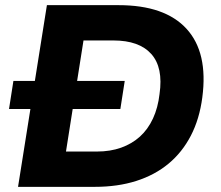

<svg xmlns="http://www.w3.org/2000/svg" viewBox="-20 -725 857 745"><path d="M50 0 162 -705H440Q620 -705 704 -613Q788 -521 765 -347Q754 -263 720.5 -198.5Q687 -134 634 -90Q581 -46 509 -23Q437 0 348 0ZM236 -137H356Q408 -137 450 -152Q492 -167 523 -195Q554 -223 573.5 -265Q593 -307 599 -360Q614 -463 567 -515.5Q520 -568 420 -568H304ZM15 -302 32 -411H464L447 -302Z"/></svg>

Font: Nunito Sans 7pt ExtraBold
Style: Italic
Weight: 800
Italic angle: -9°
Designer: Vernon Adams
Foundry: Vernon Adams
Version: Version 3.101;gftools[0.9.27]